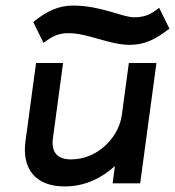

<svg xmlns="http://www.w3.org/2000/svg" viewBox="-20 -658 628 689"><path d="M242.3 -638C186.3 -638 146.1 -615 108.2 -586L99.3 -579L136.1 -504L148.4 -513C172.7 -530 192.9 -539 226.9 -539C293.9 -539 373.2 -497 445.2 -497C501.2 -497 539.2 -519 578.1 -548L588 -555L551.2 -630L539 -621C515.7 -604 494.6 -596 460.6 -596C418.6 -596 342.3 -638 242.3 -638ZM71.4 -151C58.7 -57 102.5 11 212.5 11C287.5 11 346.8 -21 392.4 -62L384 0H483L541.4 -432H442.4L417.3 -246C410.6 -197 383.2 -157 351.6 -130C323.3 -106 283.6 -86 234.6 -86C182.6 -86 163.5 -115 170 -163L206.4 -432H109.4Z"/></svg>

Font: Charger
Style: ExBdIt
Weight: 400
Designer: Jasper
Foundry: Cannot Into Space Fonts
Version: Version 0.99